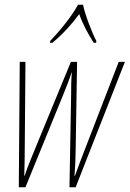

<svg xmlns="http://www.w3.org/2000/svg" viewBox="-20 -786 545 807"><path d="M191 -614 190 -606H200C245 -643 285 -688 313 -727C328 -683 354 -637 374 -606H384L385 -614C368 -645 337 -725 329 -766H308C280 -715 228 -652 191 -614ZM59 1H87L247 -391C260 -423 271 -451 281 -481H282C279 -450 279 -416 279 -390L272 1H298L505 -526H479L334 -151C319 -112 306 -78 295 -47H293C296 -81 298 -130 298 -156L304 -526H278L128 -162C113 -125 93 -78 84 -48H82C83 -83 84 -118 84 -157L87 -526H63Z"/></svg>

Font: Noto Sans ExtraCondensed Thin
Style: Italic
Weight: 100
Width: 2
Italic angle: -12°
Designer: Monotype Design Team
Foundry: Monotype Imaging Inc.
Version: Version 2.013